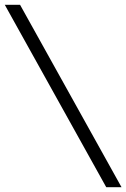

<svg xmlns="http://www.w3.org/2000/svg" viewBox="-20 -691 529 804"><path d="M424.8 92.8 0 -670.9H64L488.8 92.8Z"/></svg>

Font: BabelStone Ogham
Style: Regular
Weight: 400
Designer: Andrew West
Foundry: BabelStone
Version: Version 2.02 March 14, 2022